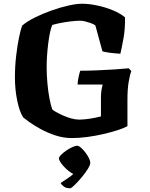

<svg xmlns="http://www.w3.org/2000/svg" viewBox="-20 -740 802 1029"><path d="M366 0Q321 0 278 -14Q235 -28 198.5 -48Q162 -68 137 -86Q112 -104 104 -111Q84 -143 72 -202Q60 -261 60 -326Q60 -384 66.5 -440Q73 -496 82 -539.5Q91 -583 99 -603Q126 -626 167.5 -646.5Q209 -667 257 -684Q305 -701 348 -710.5Q391 -720 419 -720Q455 -720 499 -711Q543 -702 583.5 -685.5Q624 -669 650 -647Q651 -586 642 -535.5Q633 -485 625 -452Q593 -454 567 -457.5Q541 -461 529 -465L491 -604Q481 -611 465.5 -616.5Q450 -622 436 -625.5Q422 -629 410 -629Q390 -629 360 -625.5Q330 -622 302.5 -616.5Q275 -611 260 -606Q253 -590 247.5 -563Q242 -536 238 -503.5Q234 -471 232 -438.5Q230 -406 230 -379Q230 -339 234 -294.5Q238 -250 245 -213Q252 -176 260 -154Q264 -149 279 -140.5Q294 -132 316 -122Q338 -112 361 -105.5Q384 -99 404 -99Q420 -99 443 -101.5Q466 -104 487.5 -108.5Q509 -113 521 -116V-219Q521 -242 524.5 -260.5Q528 -279 530 -287H396Q396 -304 401 -326.5Q406 -349 410 -361Q452 -361 501 -363Q550 -365 595.5 -368Q641 -371 670 -374L684 -359Q677 -343 670 -303.5Q663 -264 663 -205V-64Q646 -54 612.5 -43Q579 -32 536 -22Q493 -12 448.5 -6Q404 0 366 0ZM356 269Q335 269 322.5 260Q310 251 305 241Q328 226 353 208.5Q378 191 393 170L388 196Q377 196 361.5 186Q346 176 331 161.5Q316 147 306 132.5Q296 118 296 109Q296 101 307.5 89.5Q319 78 335 67Q351 56 367.5 48.5Q384 41 393 41Q402 41 414 51.5Q426 62 437.5 77Q449 92 456.5 107.5Q464 123 464 132Q464 144 450 166.5Q436 189 416 212.5Q396 236 379 252.5Q362 269 356 269Z"/></svg>

Font: Texturina 12pt ExtraBold
Style: Regular
Weight: 800
Designer: Guillermo Torres Carreño
Foundry: Omnibus-Type
Version: Version 1.002